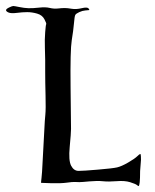

<svg xmlns="http://www.w3.org/2000/svg" viewBox="-92 -608 517 642"><path d="M376.5 -36.1Q376.5 14.2 371.1 14.2Q370.1 14.2 365.5 10.5Q360.8 6.8 343 1.2Q325.2 -4.4 298.1 -2.2Q271 0 252 -2Q232.9 -3.9 207 -1.5Q181.2 1 173.6 1Q166 1 158.4 0.5Q150.9 0 132.1 2.7Q113.3 5.4 79.6 4.6Q45.9 3.9 45.4 3.4Q44.9 2.9 46.9 -13.9Q48.8 -30.8 50 -58.6Q51.3 -86.4 53.2 -117.9Q55.2 -149.4 56.4 -177.2Q57.6 -205.1 59.6 -224.4Q61.5 -243.7 60.3 -288.8Q59.1 -334 59.1 -368.7V-407.2Q59.1 -421.9 58.1 -449Q57.1 -476.1 59.1 -500.5Q61 -524.9 62.5 -527.1Q64 -529.3 56.6 -543.5Q49.3 -557.6 32.2 -562.5Q15.1 -567.4 -1 -567.4Q-17.1 -567.4 -36.1 -564.9Q-55.2 -562.5 -63.5 -566.2Q-71.8 -569.8 -71.8 -574Q-71.8 -578.1 -61.5 -583Q-51.3 -587.9 -47.6 -587.9Q-43.9 -587.9 -27.6 -584.5Q-11.2 -581.1 2.9 -580.6Q17.1 -580.1 38.6 -582.5Q60.1 -585 74.2 -581.5Q88.4 -578.1 101.8 -579.6Q115.2 -581.1 124.5 -581.1Q133.8 -581.1 148.2 -578.6Q162.6 -576.2 181.2 -580.6Q199.7 -585 204.1 -579.8Q208.5 -574.7 205.3 -574.2Q202.1 -573.7 192.9 -573Q183.6 -572.3 172.9 -567.4Q162.1 -562.5 159.7 -557.9Q157.2 -553.2 155.3 -529.8Q153.3 -506.3 147.9 -473.4Q142.6 -440.4 144 -316.2Q145.5 -191.9 145.5 -177.2Q145.5 -162.6 141.1 -116.9Q136.7 -71.3 145.8 -54Q154.8 -36.6 170.7 -36.6Q186.5 -36.6 235.6 -40.8Q284.7 -44.9 299.6 -48.3Q314.5 -51.8 336.4 -64.5Q358.4 -77.1 367.9 -86.4Q377.4 -95.7 378.4 -91.8Q379.4 -85.9 379.4 -73.7Z"/></svg>

Font: Eadui
Style: Medium
Weight: 500
Designer: Peter S. Baker
Version: Version 1.1